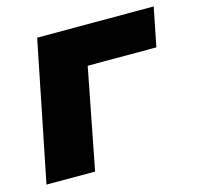

<svg xmlns="http://www.w3.org/2000/svg" viewBox="-85 -631 742 721"><g transform="rotate(-15 286.0 -271.0)"><path d="M10 0 119 -542H572L542 -391H275L199 0Z"/></g></svg>

Font: Montserrat ExtraBold
Style: Italic
Weight: 800
Italic angle: -11.3°
Designer: Julieta Ulanovsky
Foundry: Julieta Ulanovsky
Version: Version 9.000; ttfautohint (v1.8.4.7-5d5b)